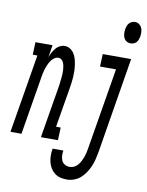

<svg xmlns="http://www.w3.org/2000/svg" viewBox="-138 -814 842 1099"><g transform="rotate(10 282.5 -265.0)"><path d="M-37 0 39 -457H12L15 -530H114L103 -459Q108 -473 115.5 -486.5Q123 -500 132.5 -512Q142 -524 156 -531Q170 -538 184 -538Q201 -538 215.5 -529Q230 -520 239 -505.5Q248 -491 252.5 -475Q257 -459 259.5 -441.5Q262 -424 262.5 -406.5Q263 -389 262 -371.5Q261 -354 258.5 -336Q256 -318 253 -300L215 -74H242L239 0H140L192 -312Q193 -323 194.5 -334Q196 -345 197 -356Q198 -367 198.5 -378Q199 -389 198.5 -400Q198 -411 196 -421.5Q194 -432 190.5 -441.5Q187 -451 179 -458Q171 -465 160 -465Q147 -465 135.5 -456.5Q124 -448 116.5 -436.5Q109 -425 103.5 -412.5Q98 -400 94 -388Q90 -376 87.5 -363Q85 -350 83 -338L27 0ZM552 -618Q538 -618 527.5 -625Q517 -632 512 -643.5Q507 -655 506.5 -668.5Q506 -682 508 -695Q510 -704 513.5 -713Q517 -722 523.5 -729Q530 -736 539 -739.5Q548 -743 557 -743Q570 -743 580.5 -735.5Q591 -728 596 -716.5Q601 -705 601.5 -691.5Q602 -678 600 -665Q598 -656 594.5 -647Q591 -638 584.5 -631Q578 -624 569 -621Q560 -618 552 -618ZM328 213Q308 213 289.5 208.5Q271 204 256.5 192.5Q242 181 232.5 165Q223 149 218.5 131Q214 113 214 93Q214 73 217 54Q217 53 217 53Q217 53 217 53H280Q280 53 280 53Q280 53 280 53Q277 68 278 83.5Q279 99 284.5 111.5Q290 124 303 131.5Q316 139 331 139Q344 139 356.5 133Q369 127 378 116.5Q387 106 393.5 93.5Q400 81 404.5 69Q409 57 412 44Q415 31 417 18L496 -457H403L406 -530H571L479 30Q475 51 470 71.5Q465 92 456.5 111.5Q448 131 435.5 150Q423 169 406.5 183.5Q390 198 369 205.5Q348 213 328 213Z"/></g></svg>

Font: Iosevka Slab Extended
Style: Italic
Weight: 400
Width: 7
Italic angle: -9°
Monospace: yes
Designer: Belleve Invis
Foundry: Belleve Invis
Version: Version 11.1.0; ttfautohint (v1.8.3)